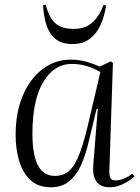

<svg xmlns="http://www.w3.org/2000/svg" viewBox="-20 -777 593 811"><path d="M442 -59Q441 -33 447 -24Q453 -15 469 -15Q486 -15 504.5 -23Q523 -31 539 -43L548 -32Q530 -15 501.5 -0.5Q473 14 444 14Q403 14 386.5 -11.5Q370 -37 374 -80L393 -317H388L354 -176Q342 -124 323 -81Q304 -38 273 -12Q242 14 195 14Q141 14 108.5 -16.5Q76 -47 61 -97Q46 -147 46 -206Q46 -301 76 -372.5Q106 -444 159 -484.5Q212 -525 279 -525Q316 -525 347.5 -515.5Q379 -506 401 -496L449 -518L457 -511ZM212 -34Q249 -34 273.5 -56.5Q298 -79 318 -133Q338 -187 359 -281L404 -473Q371 -491 343 -499Q315 -507 282 -507Q209 -507 163 -431Q117 -355 117 -214Q117 -122 140.5 -78Q164 -34 212 -34ZM286 -591Q241 -591 215 -612Q189 -633 176.5 -670.5Q164 -708 162 -755L173 -757Q187 -703 213.5 -679Q240 -655 291 -655Q343 -655 373 -684.5Q403 -714 417 -756L428 -754Q422 -711 405.5 -673.5Q389 -636 360 -613.5Q331 -591 286 -591Z"/></svg>

Font: Literata 72pt Light
Style: Italic
Weight: 300
Italic angle: -2°
Designer: Latin by Veronika Burian and Jose Scaglione. Greek by Irene Vlachou. Cyrillic by Vera Evstafieva
Foundry: TypeTogether
Version: Version 3.002